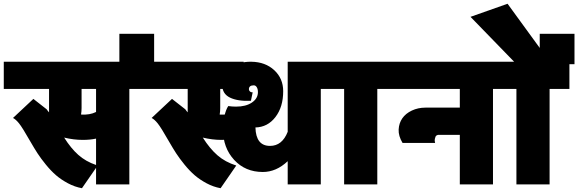

<svg xmlns="http://www.w3.org/2000/svg" viewBox="-63 -972 3063 1017"><path d="M-43 -645H727.1V-501H622.1V4.9H445.8V-83L371.1 24.9Q333 18.1 296.9 -1.2Q260.7 -20.5 233.6 -43.9Q206.5 -67.4 179.9 -100.1Q153.3 -132.8 135.7 -159.9Q118.2 -187 99.1 -220.2Q55.2 -297.4 37.6 -318.8Q21 -339.4 5.9 -347.2L113.8 -448.2L184.1 -393.1Q186 -390.6 190.4 -384.3Q195.8 -377 196.8 -377V-501H-43ZM276.9 -243.2Q312.5 -186.5 351.8 -151.6Q391.1 -116.7 445.8 -98.1V-237.8Q415 -231 375 -231Q327.1 -231 276.9 -243.2ZM366.2 -365.2Q413.1 -362.3 445.8 -378.9V-501H369.1V-399.9Q369.1 -381.8 366.2 -365.2Z M569.3 -631.8V-793H753.4V-631.8Z M691.4 -645H1227.5V-501H1103.5V-399.9Q1103.5 -381.8 1100.6 -365.2Q1159.7 -361.8 1193.4 -387.2L1282.2 -285.2Q1254.9 -258.8 1209 -244.9Q1163.1 -231 1109.4 -231Q1061.5 -231 1011.2 -243.2Q1048.3 -184.6 1089.1 -149.2Q1129.9 -113.8 1188.5 -95.2L1105.5 24.9Q1067.4 18.1 1031.2 -1.2Q995.1 -20.5 968 -43.9Q940.9 -67.4 914.3 -100.1Q887.7 -132.8 870.1 -159.9Q852.5 -187 833.5 -220.2Q789.6 -297.4 772 -318.8Q755.4 -339.4 740.2 -347.2L848.1 -448.2L918.5 -393.1Q920.4 -390.6 924.8 -384.3Q930.2 -377 931.2 -377V-501H691.4Z M1460.9 4.9V-118.2Q1400.4 -61 1329.1 -61Q1236.3 -61 1177.2 -125.2Q1118.2 -189.5 1118.2 -286.1Q1118.2 -322.3 1125.7 -356.7Q1133.3 -391.1 1146 -410.2Q1167 -407.2 1187 -407.2Q1239.3 -407.2 1271.2 -428.7Q1303.2 -450.2 1303.2 -483.9Q1303.2 -500 1297.1 -510Q1291 -520 1281.2 -520Q1255.4 -520 1255.4 -499Q1255.4 -492.7 1261 -487.5Q1266.6 -482.4 1275.4 -482.9L1266.1 -438Q1195.8 -435.1 1155 -455.1Q1114.3 -475.1 1114.3 -521Q1114.3 -576.7 1157.5 -611.3Q1200.7 -646 1268.1 -645Q1342.3 -644 1389.6 -600.3Q1437 -556.6 1437 -488.8Q1437 -405.3 1395.8 -351.8Q1354.5 -298.3 1290 -296.9Q1292.5 -199.2 1367.2 -199.2Q1431.6 -199.2 1460.9 -273.9V-645H1741.2V-501H1636.2V4.9Z M1759.8 4.9V-501H1654.8V-645H2040.5V-501H1935.5V4.9Z M1955.6 -645H2653.3V-501H2548.3V4.9H2372.6V-257.8H2260.7Q2258.8 -257.8 2256.8 -257.6Q2254.9 -257.3 2250.5 -255.1Q2246.1 -252.9 2244.1 -248.5Q2242.2 -244.1 2240.2 -235.8Q2238.3 -227.5 2241.7 -214.8H2069.3Q2046.9 -252 2048.6 -285.9Q2050.3 -319.8 2068.1 -345.5Q2085.9 -371.1 2118.7 -386.5Q2151.4 -401.9 2190.4 -401.9H2372.6V-501H1955.6Z M2672.4 4.9V-501H2567.4V-645H2660.2L2429.2 -882.8L2625.5 -952.1L2849.1 -645H2953.1V-501H2848.1V4.9Z M2795.9 -631.8V-793H2980V-631.8Z"/></svg>

Font: LT Superior Black
Style: Regular
Weight: 900
Designer: Daniel Lyons
Foundry: LyonsType
Version: Version 2.005